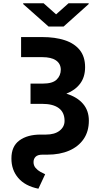

<svg xmlns="http://www.w3.org/2000/svg" viewBox="-20 -939 612 1178"><path d="M109.4 -711.6H239.3Q318.2 -711.6 377.3 -692.3Q436.4 -672.9 469.3 -632.1Q502.1 -591.3 502.1 -527Q502.1 -466.3 471.6 -425.8Q441.1 -385.3 387.1 -364.3Q453.8 -343.8 489.5 -302Q525.2 -260.3 525.2 -198.9Q525.2 -132.8 493.3 -86.1Q461.3 -39.4 404.1 -14.7Q346.9 9.9 271 9.9H240.8Q211.3 9.9 198.5 22.7Q185.7 35.5 185.7 55.4Q185.7 76.3 198.2 91.1Q210.6 105.8 227.5 115.1Q244.3 124.3 257.1 130L215.6 218.8Q133.5 202.1 91.6 152.5Q49.7 103 50.1 33.4Q49.7 -40.8 98.7 -77.1Q147.7 -113.3 229 -113.3H261.7Q315.3 -113.3 345.7 -137.1Q376.1 -160.9 376.1 -197.4Q376.1 -249.3 340.7 -275.6Q305.4 -301.8 239.3 -301.8H167.3V-426.1H242.9Q302.2 -426.1 327.4 -450.5Q352.6 -474.8 353 -511.4Q352.6 -548.3 323.5 -568.4Q294.4 -588.4 239.3 -588.4H109.4ZM247.5 -919 324.2 -850.9 400.6 -919H524.1V-914.1L370.4 -776.3H277.7L122.2 -914.1V-919Z"/></svg>

Font: Inter UI
Style: Bold
Weight: 700
Designer: Rasmus Andersson
Foundry: rsms
Version: 3.2;8d6f07862